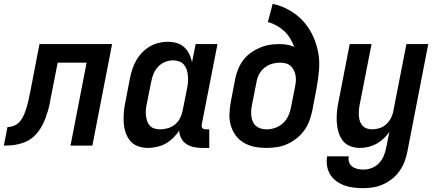

<svg xmlns="http://www.w3.org/2000/svg" viewBox="-65 -760 2285 1002"><path d="M303 0 387 -433H236L201 -255Q198 -236 194 -217Q190 -198 184.5 -179.5Q179 -161 172 -142.5Q165 -124 155.5 -106Q146 -88 133.5 -71.5Q121 -55 104.5 -41.5Q88 -28 69 -20Q50 -12 30.5 -7.5Q11 -3 -8 -1.5Q-27 0 -45 0L-26 -97Q-8 -97 10.5 -105Q29 -113 41 -128.5Q53 -144 60.5 -162Q68 -180 73.5 -198Q79 -216 83 -234Q87 -252 91 -271L141 -530H520L417 0Z M707 12Q679 12 654.5 3Q630 -6 614 -25.5Q598 -45 590 -70Q582 -95 580.5 -122Q579 -149 581.5 -176.5Q584 -204 590 -231L613 -351Q618 -375 625.5 -398.5Q633 -422 645.5 -444Q658 -466 676 -485Q694 -504 716 -517Q738 -530 762 -536Q786 -542 809 -542Q834 -542 857 -535.5Q880 -529 896.5 -513.5Q913 -498 923 -477.5Q933 -457 937 -434L956 -530H1070L988 -111Q987 -106 987.5 -101Q988 -96 991 -92Q994 -88 999 -86.5Q1004 -85 1009 -85H1027V12H990Q967 12 946 7.5Q925 3 908 -8Q891 -19 881 -38Q871 -57 870 -79Q857 -58 838.5 -40Q820 -22 799 -10.5Q778 1 754 6.5Q730 12 707 12ZM771 -85Q791 -85 811.5 -91Q832 -97 848.5 -110.5Q865 -124 874.5 -143Q884 -162 888 -182L912 -302Q915 -318 916 -334.5Q917 -351 915.5 -367Q914 -383 909 -397.5Q904 -412 894 -423.5Q884 -435 869 -440Q854 -445 838 -445Q817 -445 796 -436.5Q775 -428 759.5 -411Q744 -394 736 -374Q728 -354 724 -333L700 -213Q697 -198 696 -183Q695 -168 697 -153.5Q699 -139 704 -125.5Q709 -112 718.5 -102.5Q728 -93 742 -89Q756 -85 771 -85Z M1325 12Q1293 12 1263 6Q1233 0 1207.5 -15Q1182 -30 1164.5 -54Q1147 -78 1139 -107Q1131 -136 1132.5 -168Q1134 -200 1140 -231L1163 -351Q1168 -376 1178.5 -401Q1189 -426 1205.5 -447.5Q1222 -469 1244.5 -485Q1267 -501 1292 -511.5Q1317 -522 1342.5 -526Q1368 -530 1393 -530Q1414 -530 1434 -526.5Q1454 -523 1471 -515Q1462 -538 1449.5 -559Q1437 -580 1419 -597Q1401 -614 1379.5 -626Q1358 -638 1333 -645L1358 -740Q1404 -730 1444 -707.5Q1484 -685 1514.5 -652.5Q1545 -620 1565 -579Q1585 -538 1594.5 -492Q1604 -446 1600 -397Q1596 -348 1587 -299L1564 -179Q1558 -152 1548 -126Q1538 -100 1521 -77Q1504 -54 1480.5 -36Q1457 -18 1431.5 -7Q1406 4 1379 8Q1352 12 1325 12ZM1327 -85Q1348 -85 1370.5 -92.5Q1393 -100 1411 -116.5Q1429 -133 1439 -154Q1449 -175 1453 -197L1475 -308Q1478 -323 1479 -338.5Q1480 -354 1477 -368.5Q1474 -383 1467.5 -395.5Q1461 -408 1450.5 -417Q1440 -426 1425.5 -429.5Q1411 -433 1396 -433Q1375 -433 1354.5 -427Q1334 -421 1316 -407Q1298 -393 1287.5 -373Q1277 -353 1274 -333L1250 -213Q1247 -198 1246 -182.5Q1245 -167 1247 -152Q1249 -137 1255 -124Q1261 -111 1272 -102Q1283 -93 1297 -89Q1311 -85 1327 -85Z M1832 222Q1806 222 1780.5 219Q1755 216 1732 207.5Q1709 199 1690 185Q1671 171 1658.5 151Q1646 131 1642 106.5Q1638 82 1642 56H1755Q1752 72 1757 86.5Q1762 101 1773.5 109.5Q1785 118 1800.5 121.5Q1816 125 1832 125Q1853 125 1874.5 117Q1896 109 1912 92.5Q1928 76 1937 55Q1946 34 1950 13L1967 -71Q1953 -52 1936 -36Q1919 -20 1898.5 -9Q1878 2 1856.5 7Q1835 12 1813 12Q1786 12 1762 2.5Q1738 -7 1723 -27Q1708 -47 1701 -72Q1694 -97 1692.5 -123.5Q1691 -150 1693.5 -177Q1696 -204 1702 -231L1760 -530H1874L1812 -213Q1809 -198 1808 -183.5Q1807 -169 1808 -154.5Q1809 -140 1813.5 -127Q1818 -114 1827 -104Q1836 -94 1849.5 -89.5Q1863 -85 1878 -85Q1897 -85 1916.5 -91.5Q1936 -98 1951 -112Q1966 -126 1975.5 -144.5Q1985 -163 1988 -182L2056 -530H2170L2061 31Q2056 57 2046.5 82.5Q2037 108 2021 131Q2005 154 1983 172Q1961 190 1935.5 201.5Q1910 213 1884 217.5Q1858 222 1832 222Z"/></svg>

Font: Lode Term
Style: Bold Italic
Weight: 700
Italic angle: -11°
Monospace: yes
Designer: Belleve Invis
Foundry: Belleve Invis
Version: Version 29.2.0